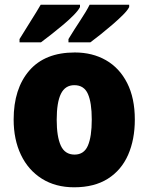

<svg xmlns="http://www.w3.org/2000/svg" viewBox="-20 -786 633 816"><path d="M553 -278Q553 -193 524.5 -128Q496 -63 438.5 -26.5Q381 10 295 10Q216 10 158 -26.5Q100 -63 69 -128Q38 -193 38 -278Q38 -409 104.5 -486Q171 -563 298 -563Q373 -563 430.5 -530Q488 -497 520.5 -433Q553 -369 553 -278ZM221 -277Q221 -205 238.5 -167Q256 -129 297 -129Q337 -129 353.5 -167Q370 -205 370 -278Q370 -350 353.5 -387Q337 -424 296 -424Q257 -424 239 -387.5Q221 -351 221 -277ZM529 -756Q522 -742 502.5 -722.5Q483 -703 458 -681.5Q433 -660 408 -640Q383 -620 364 -606H271V-620Q294 -658 320.5 -698Q347 -738 361 -766H529ZM320 -756Q313 -742 294 -722.5Q275 -703 249.5 -681.5Q224 -660 199 -640.5Q174 -621 154 -606H63V-620Q86 -658 111.5 -698Q137 -738 153 -766H320Z"/></svg>

Font: Noto Sans Ethiopic SemiCondensed Black
Style: Regular
Weight: 900
Width: 4
Designer: Monotype Design Team
Foundry: Monotype Imaging Inc.
Version: Version 2.102; ttfautohint (v1.8.4.7-5d5b)